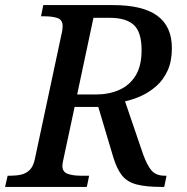

<svg xmlns="http://www.w3.org/2000/svg" viewBox="-41 -734 733 754"><path d="M-21 0 -11 -44H2Q24 -44 43 -48.5Q62 -53 76 -67Q90 -81 96 -110L201 -602Q203 -609 204 -618Q205 -627 205 -631Q205 -656 185 -663Q165 -670 133 -670H120L129 -714H403Q520 -714 577 -672Q634 -630 634 -545Q634 -494 617.5 -457.5Q601 -421 573.5 -396.5Q546 -372 514 -357.5Q482 -343 450 -336L521 -128Q537 -84 554.5 -64Q572 -44 606 -44H613L604 0H592Q533 0 496 -9.5Q459 -19 438.5 -44.5Q418 -70 404 -116L345 -314H252L209 -113Q207 -105 205.5 -96.5Q204 -88 204 -83Q204 -59 224.5 -51.5Q245 -44 276 -44H309L300 0ZM336 -363Q387 -363 427.5 -381Q468 -399 491.5 -437Q515 -475 515 -537Q515 -608 484.5 -636Q454 -664 391 -664H326L262 -363Z"/></svg>

Font: ET Text
Style: Italic
Weight: 470
Italic angle: -12°
Designer: Monotype Design Team
Foundry: Monotype Imaging Inc.
Version: Version 2.009